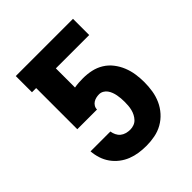

<svg xmlns="http://www.w3.org/2000/svg" viewBox="-203 -867 1006 1006"><g transform="rotate(-45 300.0 -363.5)"><path d="M303 8Q275 8 248 4Q221 0 195.5 -10Q170 -20 148 -37Q126 -54 110 -76.5Q94 -99 85.5 -125.5Q77 -152 75 -179H222Q224 -165 230.5 -151.5Q237 -138 248 -129Q259 -120 273.5 -116Q288 -112 303 -112Q317 -112 330.5 -117Q344 -122 353.5 -132Q363 -142 369.5 -154.5Q376 -167 379.5 -181Q383 -195 384 -209Q385 -223 385 -237Q385 -250 384 -262.5Q383 -275 380.5 -288Q378 -301 373.5 -313Q369 -325 361.5 -335.5Q354 -346 342.5 -352.5Q331 -359 318 -359Q307 -359 296 -356.5Q285 -354 275.5 -348Q266 -342 260 -332Q254 -322 254 -310H108V-615H77V-735H501V-615H254V-473Q270 -476 286 -477Q302 -478 318 -478Q349 -478 379 -471.5Q409 -465 435 -449Q461 -433 480 -408.5Q499 -384 510.5 -355.5Q522 -327 526.5 -297Q531 -267 531 -236Q531 -204 526 -172.5Q521 -141 508 -112Q495 -83 473.5 -59Q452 -35 424.5 -19.5Q397 -4 365.5 2Q334 8 303 8Z"/></g></svg>

Font: Iosevka Heavy Extended
Style: Regular
Weight: 900
Width: 7
Monospace: yes
Designer: Belleve Invis
Foundry: Belleve Invis
Version: Version 32.5.0; ttfautohint (v1.8.4)